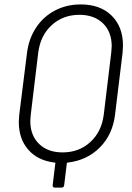

<svg xmlns="http://www.w3.org/2000/svg" viewBox="-20 -728 595 868"><path d="M536 -522Q536 -512 534 -488L500 -209Q489 -119 431 -61Q373 -3 286 7Q282 7 282 11L270 110Q268 120 259 120H227Q218 120 218 110L230 11Q232 7 227 7Q151 -2 108 -51Q65 -100 65 -177Q65 -187 67 -209L102 -488Q110 -553 143 -603Q176 -653 228.5 -680.5Q281 -708 345 -708Q433 -708 484.5 -657.5Q536 -607 536 -522ZM483 -491Q485 -511 485 -519Q485 -584 445.5 -622.5Q406 -661 339 -661Q265 -661 214 -614.5Q163 -568 153 -491L119 -209Q117 -189 117 -181Q117 -116 156.5 -77.5Q196 -39 263 -39Q337 -39 388 -85.5Q439 -132 449 -209Z"/></svg>

Font: Barlow Light
Style: Italic
Weight: 300
Italic angle: -7°
Designer: Jeremy Tribby
Foundry: Tribby Type
Version: Version 1.408